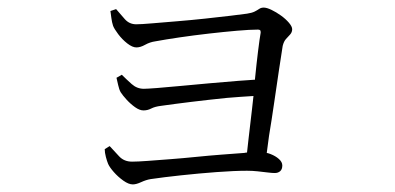

<svg xmlns="http://www.w3.org/2000/svg" viewBox="-20 -498 1040 506"><path d="M286 -474Q297 -461 309 -447.5Q321 -434 339 -434Q352 -434 381 -436.5Q410 -439 447 -442Q484 -445 521 -449Q558 -453 587.5 -456.5Q617 -460 631 -462Q644 -464 651 -467.5Q658 -471 663 -474.5Q668 -478 675 -478Q683 -478 695.5 -472Q708 -466 720.5 -457Q733 -448 741.5 -438Q750 -428 750 -421Q750 -413 744.5 -407Q739 -401 733.5 -395Q728 -389 725 -377Q721 -352 715 -312Q709 -272 702.5 -227Q696 -182 689 -140Q686 -116 683 -95Q688 -94 693 -92Q706 -87 715 -79Q724 -71 724 -62Q724 -52 718.5 -47Q713 -42 704 -42Q697 -42 685 -43.5Q673 -45 659 -46.5Q645 -48 631 -48Q598 -48 551 -44.5Q504 -41 457.5 -36Q411 -31 377 -26Q365 -24 352 -18Q339 -12 330 -12Q319 -12 305 -22Q291 -32 280 -44.5Q269 -57 265 -66Q262 -73 259 -84.5Q256 -96 256 -105L269 -113Q281 -100 294 -86Q307 -72 328 -72Q343 -72 369.5 -74Q396 -76 429 -78.5Q462 -81 496.5 -84.5Q531 -88 564 -90.5Q597 -93 624 -95Q628 -96 631 -96Q633 -112 635 -132Q639 -168 644 -209Q646 -227 648 -245Q614 -243 578 -240Q529 -235 484 -229.5Q439 -224 404 -219Q388 -217 378.5 -212Q369 -207 358 -207Q348 -207 336 -215.5Q324 -224 313.5 -235.5Q303 -247 298 -255Q294 -262 291.5 -273.5Q289 -285 287 -293L301 -301Q313 -289 327 -276.5Q341 -264 359 -264Q367 -264 393.5 -266Q420 -268 456 -271.5Q492 -275 532 -278.5Q572 -282 609 -285Q633 -287 652 -288Q652 -289 652 -290Q656 -330 660 -362.5Q664 -395 667 -412Q667 -416 666 -418Q664 -420 660 -420Q639 -420 604.5 -417Q570 -414 530.5 -409.5Q491 -405 453.5 -399.5Q416 -394 389 -389Q375 -387 362.5 -380Q350 -373 339.5 -373Q329 -373 315.5 -383.5Q302 -394 291.5 -408Q281 -422 278 -430Q275 -439 273.5 -450.5Q272 -462 271 -469Z"/></svg>

Font: Early Summer Mincho Light
Style: Regular
Weight: 300
Designer: GuiWonder
Version: Version 1.002